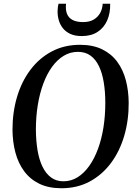

<svg xmlns="http://www.w3.org/2000/svg" viewBox="-20 -991 721 1022"><path d="M307 11Q238.5 11 189.2 -13Q140 -37 108.5 -79.8Q77 -122.5 62 -179Q47 -235.5 46.5 -300.5Q46.5 -394 70.8 -475.5Q95 -557 141.8 -619.2Q188.5 -681.5 255.2 -717Q322 -752.5 406 -752.5Q475 -752.5 524.2 -728.2Q573.5 -704 604.5 -661.5Q635.5 -619 650 -563.2Q664.5 -507.5 665 -444Q665.5 -351 641.5 -268.8Q617.5 -186.5 571 -123.8Q524.5 -61 458 -25Q391.5 11 307 11ZM317.5 -26Q358.5 -26 393 -47.5Q427.5 -69 455 -107.8Q482.5 -146.5 501.8 -199Q521 -251.5 530.8 -313.5Q540.5 -375.5 540.5 -443.5Q540.5 -503.5 532.2 -553.2Q524 -603 506.5 -639.2Q489 -675.5 461.5 -695.2Q434 -715 394.5 -715Q354 -715 319.2 -694Q284.5 -673 257 -635Q229.5 -597 210.2 -545Q191 -493 181 -431Q171 -369 171 -301Q171.5 -240.5 180 -190.2Q188.5 -140 206.5 -103.2Q224.5 -66.5 252 -46.2Q279.5 -26 317.5 -26ZM415.5 -799Q379 -799 354.2 -810.5Q329.5 -822 314.2 -841.5Q299 -861 292.5 -884.8Q286 -908.5 286.5 -932.5Q287 -945 288.2 -954Q289.5 -963 291.5 -971H331.5Q328 -939.5 336.5 -917.8Q345 -896 366.2 -884.8Q387.5 -873.5 422 -873.5Q457.5 -873.5 480 -887.5Q502.5 -901.5 514 -923.5Q525.5 -945.5 526.5 -971H566.5Q567.5 -921 550.5 -882.2Q533.5 -843.5 499.5 -821.2Q465.5 -799 415.5 -799Z"/></svg>

Font: Merriweather 96pt Medium
Style: Italic
Weight: 500
Italic angle: -7.8°
Version: Version 2.101